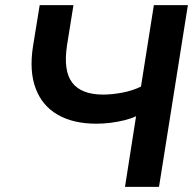

<svg xmlns="http://www.w3.org/2000/svg" viewBox="-20 -725 761 745"><path d="M465 0 508 -274Q489 -265 463 -258.5Q437 -252 409 -248.5Q381 -245 354 -245Q265 -245 204.5 -279.5Q144 -314 118.5 -381.5Q93 -449 108 -545L134 -705H265L240 -549Q225 -450 260.5 -404Q296 -358 380 -358Q415 -358 454.5 -365.5Q494 -373 527 -389L577 -705H709L597 0Z"/></svg>

Font: Nunito Sans 10pt
Style: Bold Italic
Weight: 700
Italic angle: -9°
Designer: Vernon Adams
Foundry: Vernon Adams
Version: Version 3.101;gftools[0.9.27]